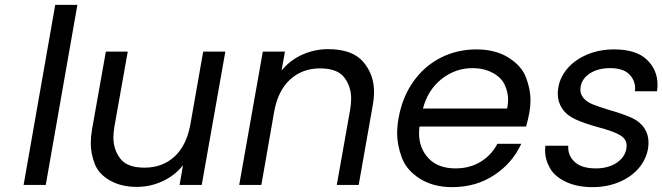

<svg xmlns="http://www.w3.org/2000/svg" viewBox="-20 -760 2722 789"><path d="M298 -740 168 0H77L207 -740Z M906 -548 809 0H718L732 -81Q699 -39 648.5 -15.5Q598 8 542 8Q478 8 431.5 -18.5Q385 -45 369 -87.5Q353 -130 353 -171Q353 -197 358 -227L415 -548H505L450 -239Q446 -215 446 -195Q446 -145 474.5 -108Q503 -71 574 -71Q647 -71 696.5 -116Q746 -161 762 -247L815 -548Z M1328 -558Q1428 -558 1472.5 -506Q1517 -454 1517 -383Q1517 -355 1511 -323L1454 0H1364L1419 -310Q1423 -334 1423 -355Q1423 -405 1394.5 -442Q1366 -479 1295 -479Q1223 -479 1173 -434Q1123 -389 1107 -303L1054 0H963L1060 -548H1151L1137 -470Q1171 -512 1221.5 -535Q1272 -558 1328 -558Z M2155 -295Q2150 -269 2142 -240H1704Q1702 -226 1702 -213Q1702 -151 1741 -109.5Q1780 -68 1852 -68Q1911 -68 1955.5 -95.5Q2000 -123 2024 -169H2122Q2086 -90 2011 -40.5Q1936 9 1838 9Q1760 9 1705 -26Q1650 -61 1631 -113Q1612 -165 1612 -212Q1612 -242 1618 -275Q1633 -360 1678 -424Q1723 -488 1790.5 -522.5Q1858 -557 1938 -557Q2016 -557 2070 -523Q2124 -489 2142 -440.5Q2160 -392 2160 -349Q2160 -323 2155 -295ZM2064 -314Q2068 -334 2068 -351Q2068 -380 2054.5 -410.5Q2041 -441 2005 -460.5Q1969 -480 1921 -480Q1852 -480 1795.5 -436Q1739 -392 1718 -314Z M2415 9Q2352 9 2306 -12.5Q2260 -34 2240 -69Q2220 -104 2220 -143Q2220 -152 2221 -161H2315Q2315 -157 2315 -154Q2315 -118 2343.5 -93Q2372 -68 2428 -68Q2480 -68 2514 -91Q2548 -114 2554 -149Q2555 -156 2555 -162Q2555 -188 2529 -204Q2503 -220 2439 -237Q2381 -253 2345 -269.5Q2309 -286 2290.5 -313.5Q2272 -341 2272 -375Q2272 -388 2275 -404Q2283 -446 2314 -481Q2345 -516 2394.5 -536.5Q2444 -557 2503 -557Q2594 -557 2638 -515Q2682 -473 2682 -412Q2682 -399 2680 -385H2589Q2590 -391 2590 -396Q2590 -431 2565 -455.5Q2540 -480 2487 -480Q2438 -480 2405 -459Q2372 -438 2366 -404Q2365 -397 2365 -391Q2365 -373 2377.5 -357.5Q2390 -342 2415 -331.5Q2440 -321 2484 -308Q2540 -292 2574.5 -276.5Q2609 -261 2627 -234.5Q2645 -208 2645 -175Q2645 -163 2643 -149Q2635 -104 2604 -68Q2573 -32 2523.5 -11.5Q2474 9 2415 9Z"/></svg>

Font: Fz Poppins
Style: Italic
Weight: 400
Italic angle: -10°
Designer: Ninad Kale (Devanagari), Jonny Pinhorn (Latin)
Foundry: Indian Type Foundry
Version: Vit hóa bi Vntype.Com & FontZin.Com